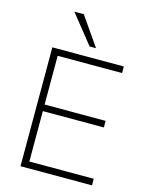

<svg xmlns="http://www.w3.org/2000/svg" viewBox="-136 -1017 842 1100"><g transform="rotate(15 285.0 -467.5)"><path d="M96 0V-705H520V-666H138V-377H500V-338H138V-39H520V0ZM301 -765 165 -935H221L339 -765Z"/></g></svg>

Font: Nunito Sans 12pt ExtraLight
Style: Regular
Weight: 200
Designer: Vernon Adams
Foundry: Vernon Adams
Version: Version 3.101;gftools[0.9.27]